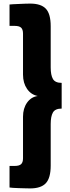

<svg xmlns="http://www.w3.org/2000/svg" viewBox="-20 -888 389 1068"><path d="M323 -284Q287 -284 274.5 -262.5Q262 -241 262 -198V33Q262 102 235 131Q208 160 148 160Q139 160 121.5 159.5Q104 159 86 158.5Q68 158 52.5 157Q37 156 33 155V35H62Q87 35 97.5 25Q108 15 108 -7V-239Q108 -285 130.5 -317Q153 -349 190 -354Q153 -361 130.5 -393.5Q108 -426 108 -473V-701Q108 -724 97.5 -734Q87 -744 62 -744H33V-863Q37 -864 52.5 -864.5Q68 -865 86 -866Q104 -867 121.5 -867.5Q139 -868 148 -868Q208 -868 235 -839.5Q262 -811 262 -742V-513Q262 -470 274.5 -448.5Q287 -427 323 -427Z"/></svg>

Font: Encode Sans Normal
Style: ExtraBold
Weight: 800
Designer: Pablo Impallari, Andres Torresi
Foundry: Pablo Impallari, Andres Torresi
Version: Version 1.000; ttfautohint (v1.00) -l 8 -r 50 -G 200 -x 14 -